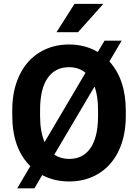

<svg xmlns="http://www.w3.org/2000/svg" viewBox="-20 -958 729 1024"><path d="M650.9 -339.4Q650.9 -234.4 613.8 -155.3Q576.7 -76.2 507.6 -33.2Q438.5 9.8 349.1 9.8Q269 9.8 205.1 -24.4L163.6 46.4H71.8L141.6 -71.8Q45.4 -167 45.4 -342.8V-370.6Q45.4 -475.6 83.3 -555.4Q121.1 -635.3 190.2 -678Q259.3 -720.7 348.1 -720.7Q433.6 -720.7 501.5 -680.7L537.6 -741.2H628.9L563.5 -630.4Q650.9 -533.7 650.9 -368.2ZM193.8 -339.4Q193.8 -255.4 217.8 -200.2L436 -569.8Q400.4 -599.6 348.1 -599.6Q274.4 -599.6 234.4 -542.2Q194.3 -484.9 193.8 -374ZM502.9 -371.6Q502.9 -445.3 484.4 -496.6L269.5 -133.3Q303.7 -110.4 349.1 -110.4Q422.9 -110.4 462.6 -168.2Q502.4 -226.1 502.9 -336.9ZM377.4 -937.5H531.2L396 -786.1H281.2Z"/></svg>

Font: SteelSelectRoboto
Style: Roboto-Bold
Weight: 700
Designer: Google
Version: Version 2.137; 2017